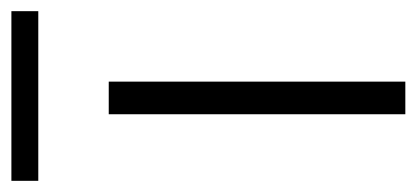

<svg xmlns="http://www.w3.org/2000/svg" viewBox="-256 -522 742 342"><g transform="rotate(-90 115.0 -351.0)"><path d="M82.5 -528.3V0H140.6V-528.3ZM-36.1 -701.7V-653.8H266.1V-701.7Z"/></g></svg>

Font: Vazirmatn ExtraLight
Style: Regular
Weight: 200
Designer: Saber Rastikerdar
Foundry: Saber Rastikerdar
Version: Version 33.003